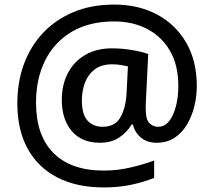

<svg xmlns="http://www.w3.org/2000/svg" viewBox="-20 -734 938 842"><path d="M843 -357Q843 -311 832 -267Q821 -223 799.5 -187Q778 -151 745 -129.5Q712 -108 667 -108Q624 -108 597 -131.5Q570 -155 563 -188H557Q538 -155 503.5 -131.5Q469 -108 418 -108Q338 -108 294.5 -159.5Q251 -211 251 -296Q251 -362 277.5 -413Q304 -464 353.5 -493Q403 -522 470 -522Q515 -522 559.5 -514.5Q604 -507 630 -497L620 -294Q619 -278 619 -269.5Q619 -261 619 -258Q619 -209 635.5 -193.5Q652 -178 673 -178Q702 -178 721.5 -202.5Q741 -227 751.5 -268Q762 -309 762 -358Q762 -448 725.5 -511Q689 -574 625.5 -607Q562 -640 481 -640Q370 -640 293.5 -594Q217 -548 177.5 -468Q138 -388 138 -284Q138 -140 214.5 -63Q291 14 435 14Q495 14 552.5 0.5Q610 -13 656 -30V46Q612 64 556.5 76Q501 88 436 88Q316 88 231 44Q146 0 101 -82.5Q56 -165 56 -281Q56 -374 85 -453Q114 -532 169.5 -590.5Q225 -649 303.5 -681.5Q382 -714 481 -714Q586 -714 667.5 -671Q749 -628 796 -548Q843 -468 843 -357ZM339 -294Q339 -233 363.5 -205.5Q388 -178 430 -178Q484 -178 507.5 -218.5Q531 -259 535 -323L541 -443Q528 -446 510 -449Q492 -452 472 -452Q424 -452 394.5 -429Q365 -406 352 -370Q339 -334 339 -294Z"/></svg>

Font: Noto Sans Tamil Medium
Style: Regular
Weight: 500
Designer: Jelle Bosma - Monotype Design Team
Foundry: Monotype Imaging Inc.
Version: Version 2.004; ttfautohint (v1.8.4.7-5d5b)